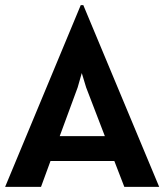

<svg xmlns="http://www.w3.org/2000/svg" viewBox="-37 -729 641 749"><path d="M-17 0 278 -709H288L584 0H448L409 -101H160L123 0ZM266 -388 196 -198H372L299 -388L282 -444Z"/></svg>

Font: Alatsi
Style: Regular
Weight: 400
Designer: Spyros Zevelakis, Eben Sorkin
Foundry: www.sorkintype.com
Version: Version 1.008; ttfautohint (v1.8.4.7-5d5b)